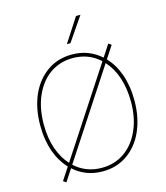

<svg xmlns="http://www.w3.org/2000/svg" viewBox="-138 -1065 1023 1186"><g transform="rotate(-15 373.5 -471.5)"><path d="M72.4 0ZM137.8 17 119.3 4.3 171.5 -75.6Q148.8 -99.1 130.5 -129.1Q112.2 -159.1 99.3 -195.3Q86.3 -231.5 79.4 -273.6Q72.4 -315.7 72.4 -363.6Q72.4 -421.9 82.7 -471.8Q93 -521.7 112 -562.7Q131 -603.7 157.5 -635.7Q183.9 -667.6 216.3 -690Q283.7 -737.2 373.6 -737.2Q430.4 -737.2 476.6 -718.9Q522.7 -700.6 559.3 -667.6L609.4 -744.3L627.8 -731.5L575.6 -651.6Q598.4 -628.2 616.7 -598.2Q634.9 -568.2 647.9 -532Q660.9 -495.7 667.8 -453.7Q674.7 -411.6 674.7 -363.6Q674.7 -305.4 664.2 -255.5Q653.8 -205.6 634.9 -164.6Q616.1 -123.6 589.7 -91.6Q563.2 -59.7 530.9 -37.3Q463.4 9.9 373.6 9.9Q316.8 9.9 270.6 -8.3Q224.4 -26.6 187.9 -59.7ZM184.7 -95.2 546.5 -648.1Q474.8 -714.5 373.6 -714.5Q330.3 -714.5 293.3 -702.6Q256.4 -690.7 225.7 -668.9Q195 -647 171.2 -616.3Q147.4 -585.6 130.7 -547.9Q95.2 -469.1 95.2 -363.6Q95.2 -275.6 119 -208.1Q142.8 -140.6 184.7 -95.2ZM373.6 -12.8Q456.7 -12.8 519.2 -56.8Q582 -100.9 617.2 -180.4Q652 -258.5 652 -360.4Q651.6 -449.6 628.4 -517.4Q605.1 -585.2 562.5 -631.7L200.6 -78.8Q235.1 -46.9 278.6 -29.8Q322.1 -12.8 373.6 -12.8ZM384.2 -806.8H361.5L460.9 -960.2H489.3Z"/></g></svg>

Font: Linik Sans Thin
Style: Regular
Weight: 100
Designer: Fonts by Rasmus Andersson / Changes by Cristiano Sobral with parts from Marc Monis
Foundry: rsms
Version: Version 3.020; ttfautohint (v1.6)